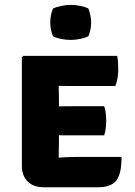

<svg xmlns="http://www.w3.org/2000/svg" viewBox="-20 -786 568 808"><path d="M72 -545.5 77.5 -551H227V-425Q227 -409 227.5 -398Q228 -387 228 -371.5V-184Q228 -165.5 227.5 -153.5Q227 -141.5 227 -123.5V2H163.5Q121 2 96.5 -22.2Q72 -46.5 72 -87.5ZM418.5 -339Q423.5 -325.5 425.2 -308.2Q427 -291 427 -279Q427 -265 425.2 -247.8Q423.5 -230.5 418.5 -216.5H290.5Q279 -216.5 256.5 -216.5Q234 -216.5 210.8 -216.8Q187.5 -217 173 -217.5V-337Q187.5 -337.5 210.8 -338Q234 -338.5 256.5 -338.8Q279 -339 290.5 -339ZM473 -551Q476.5 -534 477 -518.5Q477.5 -503 477.5 -489Q477.5 -475.5 474.8 -458.5Q472 -441.5 465.5 -424H290.5Q279 -424 256.5 -424.2Q234 -424.5 210.8 -425Q187.5 -425.5 173 -426V-551ZM491.5 -125.5Q491.5 -54 469.2 -26Q447 2 394 2H175V-119.5Q204 -120.5 222.2 -122Q240.5 -123.5 256.8 -124.5Q273 -125.5 296 -125.5ZM191.5 -691.5Q191.5 -722.5 203 -750Q216 -756.5 236.8 -761Q257.5 -765.5 277.5 -765.5Q297.5 -765.5 319 -761Q340.5 -756.5 352 -750Q357.5 -736 360.5 -720.5Q363.5 -705 363.5 -691.5Q363.5 -661 352 -633.5Q340.5 -627 319 -622.5Q297.5 -618 277.5 -618Q257.5 -618 236.2 -622.2Q215 -626.5 203 -633.5Q191.5 -661 191.5 -691.5Z"/></svg>

Font: Signika SC
Style: Regular
Weight: 300
Designer: Anna Giedryś
Foundry: Anna Giedryś
Version: Version 2.000